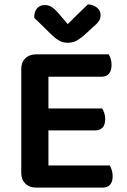

<svg xmlns="http://www.w3.org/2000/svg" viewBox="-20 -855 579 876"><path d="M145 1Q114 1 95.5 -17.5Q77 -36 77 -66V-540Q77 -571 95.5 -589Q114 -607 145 -607H476Q481 -600 485 -587Q489 -574 489 -559Q489 -533 477.5 -519Q466 -505 444 -505H201V-360H446Q451 -353 455.5 -340Q460 -327 460 -312Q460 -286 448 -273Q436 -260 415 -260H201V-100H481Q485 -93 489.5 -80Q494 -67 494 -51Q494 -25 482 -12Q470 1 449 1ZM289 -745Q310 -766 333.5 -789Q357 -812 381 -835Q405 -834 422 -820.5Q439 -807 439 -787Q439 -770 430.5 -758Q422 -746 403 -730L358 -689Q338 -673 323 -666.5Q308 -660 289 -660Q267 -660 251 -669Q235 -678 219 -693L136 -774Q136 -802 149 -817Q162 -832 185 -832Q200 -832 214 -824Q228 -816 248 -793Z"/></svg>

Font: Baloo Bhaijaan 2 SemiBold
Style: Regular
Weight: 600
Designer: Sanskriti Dholi, Noopur Datye and Ek Type
Foundry: Ek Type
Version: Version 1.700